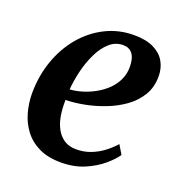

<svg xmlns="http://www.w3.org/2000/svg" viewBox="-108 -651 710 754"><g transform="rotate(20 247.0 -274.0)"><path d="M441 -98Q427 -77 397.2 -51.5Q367.5 -26 324.5 -7.5Q281.5 11 226.5 11Q173 11 135 -7.2Q97 -25.5 73.2 -56.8Q49.5 -88 38.8 -127Q28 -166 28 -207Q28.5 -280 51 -343.5Q73.5 -407 114 -455Q154.5 -503 209 -530.2Q263.5 -557.5 327 -557.5Q377 -557.5 409 -542Q441 -526.5 456.5 -500Q472 -473.5 472.5 -440Q473 -393.5 452.2 -358.8Q431.5 -324 397 -299.2Q362.5 -274.5 321 -258.5Q279.5 -242.5 237.5 -234.5Q195.5 -226.5 160.5 -226Q159.5 -191.5 164.5 -161.2Q169.5 -131 182.2 -107.8Q195 -84.5 215.5 -71.2Q236 -58 265 -58Q298 -58 325.8 -68.8Q353.5 -79.5 376.8 -97Q400 -114.5 418.5 -135.5ZM300.5 -506Q268 -506 243.5 -484Q219 -462 201.8 -426.5Q184.5 -391 174.5 -350Q164.5 -309 161.5 -270.5Q186.5 -272 213.5 -280.2Q240.5 -288.5 265.5 -302.5Q290.5 -316.5 310.8 -336.2Q331 -356 342.5 -381.2Q354 -406.5 353.5 -436Q353 -471 339.2 -488.5Q325.5 -506 300.5 -506Z"/></g></svg>

Font: Merriweather 48pt SemiBold
Style: Italic
Weight: 600
Italic angle: -7.8°
Designer: Eben Sorkin
Foundry: Eben Sorkin
Version: Version 2.101